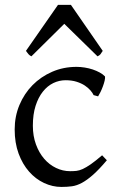

<svg xmlns="http://www.w3.org/2000/svg" viewBox="-20 -738 477 773"><path d="M410.2 -92.8Q378.4 -55.2 354.2 -33.9Q330.1 -12.7 309.6 -1.7Q289.1 9.3 269.5 12Q250 14.6 227.1 14.6Q191.4 14.6 157.5 -1.2Q123.5 -17.1 97.2 -46.9Q70.8 -76.7 54.9 -119.6Q39.1 -162.6 39.1 -216.8Q39.1 -269.5 58.3 -315.4Q77.6 -361.3 111.1 -395.3Q144.5 -429.2 189.9 -449Q235.4 -468.8 288.1 -468.8Q304.2 -468.8 321 -466.1Q337.9 -463.4 353.3 -458.3Q368.7 -453.1 381.6 -446Q394.5 -439 402.8 -430.2Q403.8 -424.3 401.4 -413.6Q398.9 -402.8 394.5 -390.9Q390.1 -378.9 384.8 -367.9Q379.4 -356.9 375 -350.1L356.9 -355Q353 -363.8 344.2 -374Q335.4 -384.3 321.5 -393.6Q307.6 -402.8 288.3 -408.9Q269 -415 244.1 -415Q218.3 -415 194.6 -403.6Q170.9 -392.1 152.6 -369.1Q134.3 -346.2 123.3 -312Q112.3 -277.8 112.3 -231.9Q112.3 -190.4 124.8 -156.5Q137.2 -122.6 158 -98.6Q178.7 -74.7 205.8 -61.8Q232.9 -48.8 262.2 -48.8Q275.9 -48.8 287.6 -50Q299.3 -51.3 313.2 -57.6Q327.1 -64 345.5 -76.7Q363.8 -89.4 391.1 -112.8ZM393.6 -533.2Q387.7 -523.9 384.3 -519.5Q380.9 -515.1 372.6 -511.2L238.8 -642.1L106.4 -511.2Q102.5 -513.2 99.9 -515.1Q97.2 -517.1 95 -519.5Q92.8 -522 90.3 -525.4Q87.9 -528.8 84.5 -533.2L213.4 -718.3H265.6Z"/></svg>

Font: Gentium Plus Eur
Style: Regular
Weight: 400
Designer: J. Victor Gaultney, Annie Olsen, Iska Routamaa, Becca Hirsbrunner
Foundry: SIL International
Version: Version 5.000